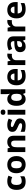

<svg xmlns="http://www.w3.org/2000/svg" viewBox="2534 -3386 810 5919"><g transform="rotate(-90 2939.5 -426.0)"><path d="M300 -41C376 -41 420 -53 466 -82V-209C420 -179 375 -162 313 -162C239 -162 197 -213 197 -322C197 -432 235 -487 313 -487C353 -487 392 -474 439 -455L483 -570C442 -590 388 -607 313 -607C154 -607 45 -521 45 -321C45 -127 137 -41 300 -41Z M1088 -325C1088 -506 978 -607 825 -607C660 -607 559 -506 559 -325C559 -143 669 -41 822 -41C986 -41 1088 -143 1088 -325ZM711 -325C711 -433 744 -487 823 -487C903 -487 936 -433 936 -325C936 -217 903 -161 824 -161C744 -161 711 -217 711 -325Z M1521 -607C1453 -607 1388 -583 1353 -527H1345L1325 -597H1211V-51H1360V-308C1360 -424 1387 -488 1478 -488C1539 -488 1566 -448 1566 -370V-51H1715V-407C1715 -547 1638 -607 1521 -607Z M2249 -213C2249 -310 2190 -345 2097 -383C2001 -422 1983 -435 1983 -461C1983 -485 2005 -497 2049 -497C2098 -497 2144 -480 2198 -457L2243 -564C2178 -594 2119 -607 2051 -607C1920 -607 1835 -556 1835 -455C1835 -362 1881 -326 1984 -283C2090 -238 2102 -224 2102 -197C2102 -169 2079 -150 2021 -150C1969 -150 1895 -169 1836 -196V-73C1891 -50 1940 -41 2016 -41C2170 -41 2249 -102 2249 -213Z M2440 -811C2395 -811 2359 -794 2359 -738C2359 -683 2395 -665 2440 -665C2484 -665 2521 -683 2521 -738C2521 -794 2484 -811 2440 -811ZM2514 -597H2365V-51H2514Z M2843 -41C2922 -41 2969 -77 2998 -122H3004L3033 -51H3147V-811H2998V-636C2998 -593 3005 -548 3009 -527H3004C2974 -572 2925 -607 2847 -607C2722 -607 2637 -510 2637 -323C2637 -138 2721 -41 2843 -41ZM2895 -160C2827 -160 2788 -214 2788 -321C2788 -428 2827 -486 2893 -486C2981 -486 3008 -428 3008 -322V-306C3006 -208 2977 -160 2895 -160Z M3528 -607C3374 -607 3270 -511 3270 -320C3270 -131 3386 -41 3550 -41C3634 -41 3688 -53 3742 -80V-195C3681 -166 3627 -152 3557 -152C3473 -152 3424 -203 3421 -287H3773V-359C3773 -518 3679 -607 3528 -607ZM3529 -501C3599 -501 3632 -452 3633 -386H3424C3430 -465 3471 -501 3529 -501Z M4199 -607C4126 -607 4068 -561 4036 -505H4029L4007 -597H3894V-51H4043V-329C4043 -432 4117 -468 4194 -468C4207 -468 4228 -466 4238 -463L4249 -603C4237 -605 4214 -607 4199 -607Z M4552 -608C4475 -608 4401 -589 4343 -559L4392 -458C4443 -481 4493 -498 4546 -498C4599 -498 4631 -472 4631 -415V-391L4536 -388C4373 -382 4292 -330 4292 -214C4292 -96 4364 -41 4461 -41C4552 -41 4595 -66 4642 -125H4646L4675 -51H4779V-415C4779 -545 4698 -608 4552 -608ZM4573 -302 4631 -304V-259C4631 -189 4581 -150 4517 -150C4474 -150 4445 -167 4445 -213C4445 -265 4477 -299 4573 -302Z M5237 -607C5164 -607 5106 -561 5074 -505H5067L5045 -597H4932V-51H5081V-329C5081 -432 5155 -468 5232 -468C5245 -468 5266 -466 5276 -463L5287 -603C5275 -605 5252 -607 5237 -607Z M5591 -607C5437 -607 5333 -511 5333 -320C5333 -131 5449 -41 5613 -41C5697 -41 5751 -53 5805 -80V-195C5744 -166 5690 -152 5620 -152C5536 -152 5487 -203 5484 -287H5836V-359C5836 -518 5742 -607 5591 -607ZM5592 -501C5662 -501 5695 -452 5696 -386H5487C5493 -465 5534 -501 5592 -501Z"/></g></svg>

Font: Noto Sans Tamil UI
Style: Bold
Weight: 700
Designer: Jelle Bosma - Monotype Design Team
Foundry: Monotype Imaging Inc.
Version: Version 2.004